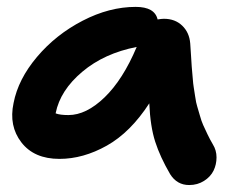

<svg xmlns="http://www.w3.org/2000/svg" viewBox="-20 -449 706 552"><path d="M150.9 7.8Q78.1 7.8 41.5 -39.6Q4.9 -86.9 19 -152.8Q32.2 -221.2 86.4 -285.4Q140.6 -349.6 217.5 -389.4Q294.4 -429.2 370.1 -429.2Q424.8 -429.2 433.1 -393.1Q444.8 -395 451.2 -395Q483.4 -395 503.9 -375.2Q524.4 -355.5 526.9 -324.2Q527.3 -319.3 529.1 -290.8Q530.8 -262.2 531.2 -257.6Q531.7 -252.9 533.7 -228.8Q535.6 -204.6 536.9 -198.5Q538.1 -192.4 541 -172.1Q543.9 -151.9 546.9 -143.3Q549.8 -134.8 554.4 -117.7Q559.1 -100.6 564.2 -89.4Q569.3 -78.1 576.4 -63.2Q583.5 -48.3 591.8 -34.2Q602.5 -17.1 602.5 3.4Q602.5 23.9 594 41.5Q585.4 59.1 566.7 71Q547.9 83 523.9 83Q488.8 83 469.2 51.8Q440.4 2.4 426.3 -41.3Q412.1 -85 409.2 -151.9Q355 -68.4 287.1 -30.3Q219.2 7.8 150.9 7.8ZM140.1 -124V-123Q152.3 -118.2 176.8 -118.2Q228 -118.2 280.8 -169.2Q333.5 -220.2 373 -314Q279.8 -295.9 216.6 -242.7Q153.3 -189.5 140.1 -124Z"/></svg>

Font: Shantell Sans Irregular Bouncy
Style: Italic
Weight: 600
Italic angle: -11.31°
Designer: Stephen Nixon, Anya Danilova, Shantell Martin
Foundry: Arrow Type
Version: Version 1.006;[9816181b4]